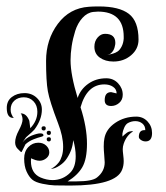

<svg xmlns="http://www.w3.org/2000/svg" viewBox="-20 -571 515 596"><path d="M125 -139Q125 -145 132 -145Q138 -145 138 -139Q138 -132 132 -132Q125 -132 125 -139ZM125 -159Q125 -165 132 -165Q138 -165 138 -159Q138 -152 132 -152Q125 -152 125 -159ZM109 -173Q109 -179 116 -179Q122 -179 122 -173Q122 -166 116 -166Q109 -166 109 -173ZM110 -231Q110 -200 87 -169Q83 -164 61 -145L50 -129Q61 -143 78 -150Q96 -157 105 -157Q115 -157 115 -151Q115 -148 106.5 -146Q98 -144 84 -138.5Q70 -133 59 -123L47 -99L44 -100Q42 -102 39.5 -104.5Q37 -107 34 -110Q31 -113 29 -118Q27 -123 27 -129Q27 -145 38.5 -166.5Q50 -188 50 -200Q50 -205 48.5 -210Q47 -215 46 -217L44 -219H45Q62 -219 71 -196L74 -173Q96 -196 96 -224Q96 -244 84 -256.5Q72 -269 54 -269Q36 -269 24.5 -258.5Q13 -248 13 -231Q13 -223 15.5 -217Q18 -211 20 -208L23 -205H21Q1 -205 1 -236Q1 -258 17 -270Q33 -282 56 -282Q79 -282 94.5 -267Q110 -252 110 -231ZM361 -277Q361 -261 350 -251.5Q339 -242 325 -242Q305 -242 305 -260Q305 -285 325 -285L342 -281Q342 -294 331 -301.5Q320 -309 304 -309Q250 -309 230 -238Q250 -176 250 -125Q250 -77 235.5 -52Q221 -27 190 -8H209H218Q266 -8 281 -20Q305 -39 305 -67Q305 -73 303.5 -89.5Q302 -106 302 -116Q302 -132 304 -141Q309 -170 337.5 -189.5Q366 -209 403 -209Q424 -209 438 -194Q452 -179 452 -158Q452 -132 432 -132Q424 -132 417.5 -136.5Q411 -141 411 -146Q411 -167 428 -167H431Q431 -180 422 -187.5Q413 -195 400 -195Q388 -195 377 -189Q370 -185 365.5 -174.5Q361 -164 360 -156V-147Q367 -154 374 -159Q378 -162 383 -163Q388 -164 390 -164L393 -163Q373 -151 364 -125Q361 -116 361 -108Q361 -102 362.5 -90Q364 -78 364 -71Q364 -56 359 -44Q340 5 198 5Q166 5 150 4.5Q134 4 112 -0.5Q90 -5 80 -13.5Q70 -22 62.5 -38.5Q55 -55 55 -79Q55 -101 68 -114.5Q81 -128 99 -128Q114 -128 123.5 -119Q133 -110 133 -98Q133 -87 123.5 -79.5Q114 -72 103 -72Q97 -72 90.5 -74Q84 -76 80 -78L77 -80Q76 -76 76 -71Q76 -33 106 -20Q125 -12 143 -12Q175 -12 198 -35Q215 -52 215 -86Q215 -98 213 -110.5Q211 -123 209 -130L207 -136Q206 -108 188 -80Q180 -67 165 -57Q150 -47 139 -47H138L142 -49Q146 -51 151.5 -55.5Q157 -60 162.5 -67Q168 -74 172 -86.5Q176 -99 176 -115Q176 -148 160 -189Q134 -257 128.5 -288Q123 -319 123 -382Q123 -448 159.5 -497Q196 -546 256 -550Q267 -551 287 -551Q350 -551 380 -528Q410 -505 410 -448Q410 -419 387 -399.5Q364 -380 332 -380Q307 -380 290 -392Q273 -404 273 -426Q273 -443 283 -454.5Q293 -466 306 -466Q338 -466 338 -438Q338 -433 337 -430Q335 -418 329 -410.5Q323 -403 318 -402L313 -401Q315 -401 318.5 -401.5Q322 -402 330.5 -404.5Q339 -407 345.5 -411.5Q352 -416 357.5 -426.5Q363 -437 364 -451V-457Q364 -535 284 -535Q282 -535 277.5 -534.5Q273 -534 270 -534Q251 -532 236 -515.5Q221 -499 213.5 -475Q206 -451 202.5 -428Q199 -405 199 -384Q199 -339 221 -267Q230 -294 254 -311Q278 -328 310 -328Q332 -328 346.5 -312.5Q361 -297 361 -277Z"/></svg>

Font: Pomorsky Unicode
Style: Medium
Weight: 500
Version: 1.1